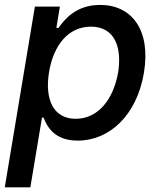

<svg xmlns="http://www.w3.org/2000/svg" viewBox="-28 -573 665 797"><path d="M-8.2 204.5H98L146.3 -84.9H152.7C166.9 -50.1 195.3 10.7 294.7 10.7C426.8 10.7 540.5 -95.2 569.6 -271.7C598.7 -448.5 519.2 -552.6 387.4 -552.6C286.2 -552.6 239 -490.8 214.8 -457H206L220.5 -545.5H116.8ZM175.4 -272.7C193.9 -386.7 256.7 -462.4 349.4 -462.4C445.3 -462.4 479.4 -381 462.4 -272.7C443.5 -163.4 381.4 -79.9 286.2 -79.9C195 -79.9 157 -158 175.4 -272.7Z"/></svg>

Font: TID UI Medium
Style: Italic
Weight: 500
Italic angle: -9.39999°
Designer: The TID Project Authors
Foundry: Bakken & Bæck
Version: Version 1.001;hotconv 1.0.109;makeotfexe 2.5.65596